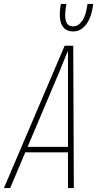

<svg xmlns="http://www.w3.org/2000/svg" viewBox="-35 -963 497 983"><path d="M-15 0 296 -729H340L343 0H313V-598V-699H311L270 -598L17 0ZM86 -183 98 -211H320V-183ZM340 -802Q296 -802 280 -838.5Q264 -875 277 -943H305Q294 -885 302 -856.5Q310 -828 340 -828Q366 -828 386 -856.5Q406 -885 413 -943H442Q437 -897 422.5 -865.5Q408 -834 387 -818Q366 -802 340 -802Z"/></svg>

Font: Hubot Sans Condensed ExtraLight
Style: Italic
Weight: 200
Width: 3
Italic angle: -12.0243°
Designer: Deni Anggara
Foundry: GitHub, Inc., Subsidiary of Microsoft Corporation
Version: Version 2.000